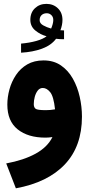

<svg xmlns="http://www.w3.org/2000/svg" viewBox="-20 -724 470 1010"><path d="M316.9 -517.6Q293.5 -517.6 274.9 -520Q249 -485.4 200.7 -467.8Q152.3 -450.2 90.8 -446.8V-494.6Q134.8 -498.5 170.7 -508.5Q206.5 -518.6 225.1 -533.2Q192.9 -541.5 166.3 -563.2Q139.6 -585 139.6 -619.6Q139.6 -657.7 163.8 -680.7Q188 -703.6 224.1 -703.6Q260.3 -703.6 284.4 -680.4Q308.6 -657.2 308.6 -619.1Q308.6 -593.3 297.9 -564.9Q306.2 -564 316.9 -564ZM249 -573.7Q253.9 -585 257.1 -596.9Q260.3 -608.9 260.3 -618.7Q260.3 -634.8 250.2 -644.5Q240.2 -654.3 226.1 -654.3Q209 -654.3 198.7 -644.5Q188.5 -634.8 188.5 -617.7Q188.5 -601.1 207.3 -590.6Q226.1 -580.1 249 -573.7ZM255.9 -2.9Q235.4 0 218.8 0Q127.4 0 73 -43.5Q18.6 -86.9 18.6 -173.8Q18.6 -213.4 29.8 -254.2Q41 -294.9 64.2 -329.6Q87.4 -364.3 123.5 -385.3Q159.7 -406.2 209 -406.2Q262.2 -406.2 300.5 -379.9Q338.9 -353.5 363.3 -310.1Q387.7 -266.6 399.4 -214.4Q411.1 -162.1 411.1 -110.4Q411.1 45.4 321.3 140.6Q231.4 235.8 63.5 266.6L12.7 135.7Q104.5 118.7 167 84.5Q229.5 50.3 255.9 -2.9ZM269.5 -148.9Q262.2 -216.8 244.1 -239Q226.1 -261.2 205.1 -261.2Q189 -261.2 178.5 -247.6Q168 -233.9 162.8 -214.4Q157.7 -194.8 157.7 -176.3Q157.7 -159.7 167 -152.1Q176.3 -144.5 221.2 -144.5Q245.6 -144.5 269.5 -148.9Z"/></svg>

Font: Vazir Black UI
Style: Black-UI
Weight: 900
Designer: Saber Rastikerdar
Foundry: Saber Rastikerdar
Version: Version 30.1.0